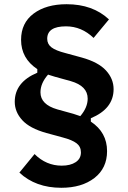

<svg xmlns="http://www.w3.org/2000/svg" viewBox="-20 -730 609 911"><path d="M488 -13Q488 68 428 114.5Q368 161 271 161Q149 161 72 89L144 1Q199 56 273 56Q314 56 339 39.5Q364 23 364 -7Q364 -34 343.5 -50Q323 -66 277 -78L200 -99Q121 -121 85.5 -160Q50 -199 50 -247Q50 -340 157 -385V-402Q80 -453 80 -541Q80 -621 139.5 -665.5Q199 -710 296 -710Q420 -710 497 -638L424 -550Q367 -605 293 -605Q204 -605 204 -546Q204 -521 224 -505.5Q244 -490 291 -478L368 -457Q447 -435 483 -395.5Q519 -356 519 -307Q519 -214 411 -169V-153Q488 -102 488 -13ZM396 -262Q396 -322 316 -345L240 -366Q222 -371 208 -376Q172 -335 172 -292Q172 -234 252 -211L328 -190Q339 -187 361 -179Q396 -220 396 -262Z"/></svg>

Font: Aneliza
Style: Bold
Weight: 700
Designer: Mike Abbink, Paul van der Laan, Pieter van Rosmalen
Foundry: Bold Monday
Version: Version 3.0